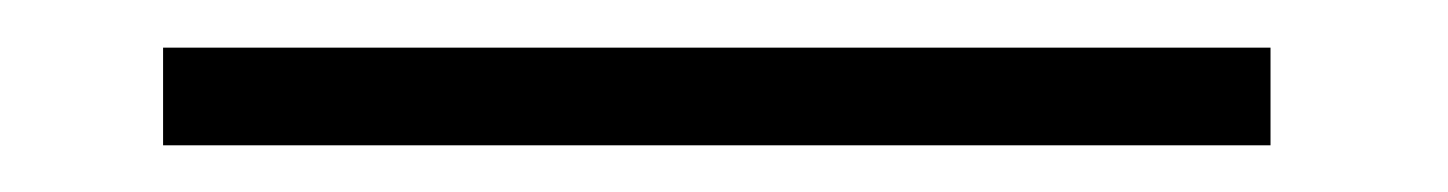

<svg xmlns="http://www.w3.org/2000/svg" viewBox="-20 100 611 81"><path d="M516 120.1H48.8V161.3H516Z"/></svg>

Font: SaysetthaMai Thin
Style: Regular
Weight: 100
Designer: John M. Durdin
Foundry: Lao Script for Windows
Version: Version 1.101